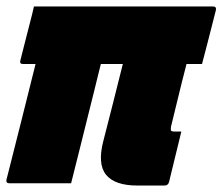

<svg xmlns="http://www.w3.org/2000/svg" viewBox="-22 -567 689 594"><path d="M83 -547H637Q648 -547 646 -536Q640 -513 632.5 -483Q625 -453 617 -422.5Q609 -392 603 -369H555L552 -357Q540 -311 528 -261Q523 -239 517.5 -218Q512 -197 507 -175Q506 -168 507 -163Q510 -160 517 -160H539Q529 -119 520 -82Q511 -45 501 -4Q498 7 487 7H403Q333 7 306 -26.5Q279 -60 298 -132Q313 -189 328 -249.5Q343 -310 358 -369H290L283 -341Q276 -312 268.5 -282Q261 -252 253 -220Q240 -167 226 -111.5Q212 -56 198 0H7Q-4 0 -2 -11Q20 -98 43 -189Q66 -280 88 -369H49Q38 -369 41 -380Q47 -403 54.5 -433.5Q62 -464 70 -494Q78 -524 83 -547Z"/></svg>

Font: Recursive Mn Lnr St Blk
Style: Italic
Weight: 900
Italic angle: -15°
Monospace: yes
Version: Version 1.079;hotconv 1.0.112;makeotfexe 2.5.65598; ttfautoh